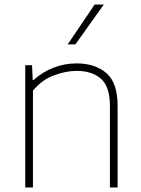

<svg xmlns="http://www.w3.org/2000/svg" viewBox="-20 -828 623 848"><path d="M91.5 0V-540H121.5L124.5 -474.5H128.5Q167 -510 216.2 -529Q265.5 -548 318.5 -548Q399.5 -548 449.5 -505.5Q499.5 -463 499.5 -359.5V0H465.5V-360Q465.5 -445.5 425.8 -480.2Q386 -515 318 -515Q272.5 -515 219 -495.5Q165.5 -476 125.5 -427.5V0ZM279 -632 398 -808H438.5L313 -632Z"/></svg>

Font: Encode Sans SemiExpanded SemiExpanded Thin
Style: Regular
Weight: 100
Width: 6
Designer: Multiple Designers
Foundry: Impallari Type
Version: Version 3.000; ttfautohint (v1.8.3) -l 8 -r 50 -G 200 -x 14 